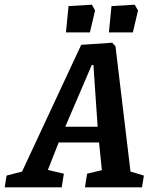

<svg xmlns="http://www.w3.org/2000/svg" viewBox="-65 -798 663 818"><path d="M548 -50 540 0H297L306 -58L369 -73L357 -191H185L139 -74L207 -58L198 0H-45L-37 -50L29 -67L281 -607L413 -616L427 -601L491 -67ZM213 -258H351L333 -521H326ZM227 -772 327 -778 340 -753 318 -660H216ZM410 -772 509 -778 523 -753 501 -660H399Z"/></svg>

Font: Grenze SemiBold
Style: Italic
Weight: 600
Italic angle: -10°
Designer: Renata Polastri
Foundry: Omnibus-Type
Version: Version 1.002; ttfautohint (v1.8)